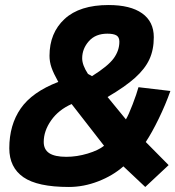

<svg xmlns="http://www.w3.org/2000/svg" viewBox="-20 -732 698 764"><path d="M17 -142Q17 -235 62.5 -300.5Q108 -366 212 -406Q193 -440 185 -463Q177 -486 177 -510Q177 -601 237 -656.5Q297 -712 412 -712Q499 -712 545.5 -679Q592 -646 592 -584Q592 -534 574.5 -496Q557 -458 517.5 -422.5Q478 -387 408 -346L481 -257Q491 -273 507.5 -316Q524 -359 531 -385L658 -370Q639 -316 611.5 -259.5Q584 -203 560 -167L651 -75L558 12L471 -70Q429 -33 371 -10.5Q313 12 254 12Q129 12 73 -27Q17 -66 17 -142ZM455 -566Q455 -584 443.5 -591Q432 -598 407 -598Q360 -598 333.5 -568Q307 -538 307 -500Q307 -473 330 -438L346 -429Q410 -469 432.5 -500Q455 -531 455 -566ZM394 -152 265 -318Q213 -295 183.5 -253Q154 -211 154 -167Q154 -137 176 -122.5Q198 -108 244 -108Q286 -108 329 -121Q372 -134 394 -152Z"/></svg>

Font: Cairo
Style: Bold Italic
Weight: 700
Italic angle: -13°
Designer: Mohamed Gaber, Accademia di Belle Arti di Urbino and others
Foundry: Kief Type Foundry, Accademia di Belle Arti di Urbino and others
Version: Version 3.011